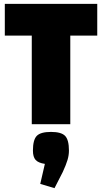

<svg xmlns="http://www.w3.org/2000/svg" viewBox="-20 -645 530 997"><path d="M5 0ZM345 0H145V-460H5V-625H485V-460H345ZM189 310 213 206Q179 201 165 185.5Q151 170 151 137Q151 81 171 60.5Q191 40 245 40Q298 40 318 60.5Q338 81 338 137Q338 161 330.5 186Q323 211 306 248L263 332Z"/></svg>

Font: Changa Black
Style: Regular
Weight: 900
Designer: Eduardo Rodriguez Tunni
Foundry: Eduardo Rodriguez Tunni
Version: Version 2.001; ttfautohint (v1.5.10-5e6f)